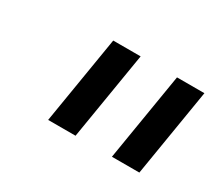

<svg xmlns="http://www.w3.org/2000/svg" viewBox="-63 -839 531 474"><g transform="rotate(30 203.0 -602.0)"><path d="M224.4 -727.3H146.3L105.1 -477.3H183.2ZM406.2 -727.3H328.1L286.9 -477.3H365.1Z"/></g></svg>

Font: TID UI
Style: Italic
Weight: 400
Italic angle: -9.39999°
Designer: The TID Project Authors
Foundry: Bakken & Bæck
Version: Version 1.001;hotconv 1.0.109;makeotfexe 2.5.65596